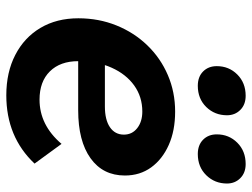

<svg xmlns="http://www.w3.org/2000/svg" viewBox="-115 -668 799 609"><g transform="rotate(90 284.5 -363.5)"><path d="M123.9 -212V-296.7H317.5Q360.1 -296.7 383.5 -312.7Q407 -328.7 407 -357Q407 -383.1 386.4 -399.3Q365.8 -415.4 333.8 -415.4Q287.2 -415.4 251.2 -389.7Q215.3 -363.9 194.7 -318Q174 -272.1 174 -212.3Q174 -154.9 206.4 -122.2Q238.7 -89.4 296.1 -89.4Q376.8 -89.4 436.4 -159.2L498.9 -73.6Q414.4 16 282.2 16Q209.1 16 154 -12.6Q98.8 -41.1 68.4 -92.5Q38 -143.8 38 -212.6Q38 -277.3 60.7 -333.4Q83.3 -389.4 123.8 -431.3Q164.2 -473.2 218 -496.3Q271.8 -519.5 334.1 -519.5Q394.6 -519.5 439.9 -499.2Q485.2 -479 511 -443.4Q536.7 -407.8 536.7 -360.2Q536.7 -290.4 482 -251.2Q427.3 -212 329.6 -212ZM252.2 -591.4Q223.6 -591.4 206.7 -608.2Q189.8 -625 189.8 -651.6Q189.8 -690.1 216.2 -716.6Q242.7 -743.2 283.8 -743.2Q311.8 -743.2 328.7 -726.2Q345.6 -709.3 345.6 -683.9Q345.6 -645.1 319.4 -618.2Q293.1 -591.4 252.2 -591.4ZM468.6 -591.4Q440 -591.4 423.1 -608.2Q406.2 -625 406.2 -651.6Q406.2 -690.1 432.6 -716.6Q459.1 -743.2 500.3 -743.2Q528.2 -743.2 545.1 -726.2Q562.1 -709.3 562.1 -683.9Q562.1 -645.1 535.8 -618.2Q509.5 -591.4 468.6 -591.4Z"/></g></svg>

Font: Wix Madefor Text
Style: Italic
Weight: 400
Italic angle: -12°
Designer: Dalton Maag Ltd
Foundry: Dalton Maag Ltd
Version: Version 3.100